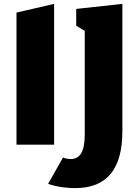

<svg xmlns="http://www.w3.org/2000/svg" viewBox="-20 -746 716 990"><path d="M65 0H259V-726L65 -681ZM367 224C533 224 611 124 611 -70V-726L373 -700V-613L417 -587V-53C417 40 390 74 345 74C330 74 316 71 305 66L228 202C275 219 332 224 367 224Z"/></svg>

Font: Frost ExtraBold
Style: Regular
Weight: 800
Designer: Lee Frost
Foundry: Lee Frost for Ice Communication Norge AS
Version: Version 2.011;hotconv 1.0.107;makeotfexe 2.5.65593